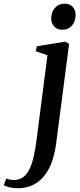

<svg xmlns="http://www.w3.org/2000/svg" viewBox="-144 -771 437 1046"><path d="M161.5 13.5Q151 93.5 122.8 147.2Q94.5 201 51.2 227.8Q8 254.5 -46.5 254.5Q-70.5 254.5 -91.5 249.8Q-112.5 245 -123.5 237.5L-110 202Q-102.5 205 -90.5 207.2Q-78.5 209.5 -68 209.5Q-38 209.5 -17.5 194Q3 178.5 17 149.8Q31 121 40 80.2Q49 39.5 55.5 -11.5L114.5 -470L51 -492L56.5 -519L211.5 -544L232.5 -532ZM194.5 -609Q167.5 -609 151 -627Q134.5 -645 135 -671.5Q135.5 -706 155.5 -728.5Q175.5 -751 208 -751Q237 -751 252.5 -733Q268 -715 268 -690Q268 -655 248.2 -632Q228.5 -609 194.5 -609Z"/></svg>

Font: Merriweather 72pt Medium
Style: Italic
Weight: 500
Italic angle: -7.8°
Version: Version 2.101